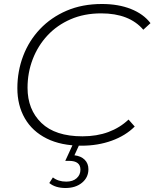

<svg xmlns="http://www.w3.org/2000/svg" viewBox="-20 -725 774 962"><path d="M389 5Q286 5 214 -31Q142 -67 104.5 -132Q67 -197 67 -283Q67 -368 96 -444.5Q125 -521 180.5 -579.5Q236 -638 314 -671.5Q392 -705 491 -705Q573 -705 636 -680Q699 -655 734 -609L698 -576Q628 -658 487 -658Q402 -658 334 -628.5Q266 -599 218 -547.5Q170 -496 144 -428.5Q118 -361 118 -285Q118 -176 187.5 -109Q257 -42 393 -42Q465 -42 523 -63.5Q581 -85 624 -126L655 -91Q609 -45 539.5 -20Q470 5 389 5ZM308 217Q284 217 263.5 211Q243 205 227 192L245 164Q272 185 312 185Q345 185 364 168Q383 151 383 125Q383 81 326 81H307L347 -6H380L353 53Q386 57 404.5 75.5Q423 94 423 123Q423 164 391 190.5Q359 217 308 217Z"/></svg>

Font: Montserrat Light
Style: Italic
Weight: 300
Italic angle: -11.3°
Designer: Julieta Ulanovsky
Foundry: Julieta Ulanovsky
Version: Version 9.000; ttfautohint (v1.8.4.7-5d5b)